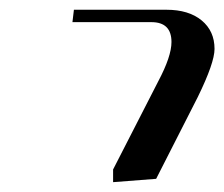

<svg xmlns="http://www.w3.org/2000/svg" viewBox="-20 -722 458 392"><path d="M127.9 -676.8 130.9 -702.1H319.8Q365.2 -702.1 391.6 -680.4Q418 -658.7 418 -622.1Q418 -593.8 383.8 -523.9L298.8 -356.9L210.9 -350.1V-376L303.2 -556.2Q330.1 -606.9 330.1 -636.2Q330.1 -676.8 289.1 -676.8Z"/></svg>

Font: Dehuti Alt
Style: Bold-Italic
Weight: 700
Version: Version 1.2